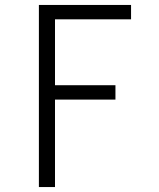

<svg xmlns="http://www.w3.org/2000/svg" viewBox="-20 -755 640 775"><path d="M137 0V-735H509V-677H202V-411H446V-353H202V0Z"/></svg>

Font: Iosevka Custom Light Extended
Style: Regular
Weight: 300
Width: 7
Monospace: yes
Designer: Belleve Invis
Foundry: Belleve Invis
Version: Version 11.2.4; ttfautohint (v1.8.4)